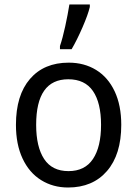

<svg xmlns="http://www.w3.org/2000/svg" viewBox="-20 -825 610 855"><path d="M283 10Q216 10 163 -23Q110 -56 80.5 -119Q51 -182 51 -269Q51 -401 113.5 -473.5Q176 -546 286 -546Q355 -546 408 -513.5Q461 -481 490.5 -418.5Q520 -356 520 -269Q520 -137 456.5 -63.5Q393 10 283 10ZM285 -63Q358 -63 394 -117Q430 -171 430 -269Q430 -367 394 -419.5Q358 -472 284 -472Q141 -472 141 -269Q141 -171 176.5 -117Q212 -63 285 -63ZM247 -620Q259 -655 270.5 -708Q282 -761 289 -805H380V-794Q372 -760 347.5 -703.5Q323 -647 299 -606H247Z"/></svg>

Font: Noto Sans Display
Style: Regular
Weight: 400
Designer: Monotype Design team
Foundry: Monotype Imaging Inc.
Version: Version 1.000